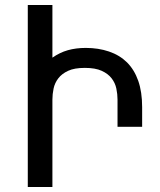

<svg xmlns="http://www.w3.org/2000/svg" viewBox="-20 -749 642 769"><path d="M91.3 -729H189.9V-518.1Q219.2 -538.6 251.7 -547.9Q284.2 -557.1 323.7 -557.1Q374 -557.1 416.5 -542.7Q459 -528.3 488.8 -499Q518.1 -469.7 533.7 -425.3Q549.3 -380.9 549.3 -319.8V-241.2H450.7V-350.1Q450.7 -372.1 446 -394.3Q441.4 -416.5 427.2 -435.1Q413.1 -453.6 387.5 -465.3Q361.8 -477.1 319.8 -477.1Q277.8 -477.1 252.7 -465.3Q227.5 -453.6 213.4 -435.1Q199.2 -416.5 194.6 -394.3Q189.9 -372.1 189.9 -350.1V0H91.3Z"/></svg>

Font: Hack
Style: Regular
Weight: 400
Monospace: yes
Designer: Christopher Simpkins
Foundry: Christopher Simpkins
Version: Version 2.019; ttfautohint (v1.4.1) -l 4 -r 80 -G 350 -x 0 -